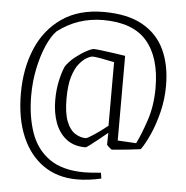

<svg xmlns="http://www.w3.org/2000/svg" viewBox="-55 -682 869 899"><g transform="rotate(5 380.0 -233.0)"><path d="M397 -629Q509 -629 579.5 -589.5Q650 -550 683.5 -478.5Q717 -407 717 -310Q717 -246 702 -185.5Q687 -125 665.5 -77.5Q644 -30 625 -4Q597 0 567 3Q537 6 515.5 8Q494 10 490 10Q488 10 477 0.5Q466 -9 466 -13L467 -67Q449 -52 426.5 -34Q404 -16 387 -3Q370 10 366 10Q311 10 275.5 -18Q240 -46 223 -93Q206 -140 206 -198Q206 -249 215.5 -291Q225 -333 237 -359Q254 -384 280.5 -405Q307 -426 331.5 -439Q356 -452 366 -452Q376 -452 404 -448.5Q432 -445 463.5 -440.5Q495 -436 514 -433V-35L601 -30Q623 -74 646 -143Q669 -212 669 -295Q669 -438 603.5 -514.5Q538 -591 398 -591Q278 -591 184 -519Q160 -495 139 -447.5Q118 -400 105 -338.5Q92 -277 92 -210Q92 -113 118.5 -36.5Q145 40 206.5 83.5Q268 127 372 127Q386 127 408 125.5Q430 124 449 122L453 149Q429 155 398.5 159Q368 163 339 163Q248 163 181.5 117Q115 71 79 -14Q43 -99 43 -216Q43 -333 82.5 -426.5Q122 -520 201 -574.5Q280 -629 397 -629ZM359 -416Q351 -415 335 -406Q319 -397 301 -375.5Q283 -354 270.5 -314Q258 -274 258 -210Q258 -142 273 -103.5Q288 -65 312.5 -49Q337 -33 364 -33Q369 -33 389 -45.5Q409 -58 431 -74Q453 -90 465 -100V-399Q436 -405 404 -411Q372 -417 359 -416Z"/></g></svg>

Font: Grenze Gotisch ExtraLight
Style: Regular
Weight: 200
Designer: Renata Polastri
Foundry: Omnibus-Type
Version: Version 1.001